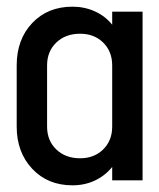

<svg xmlns="http://www.w3.org/2000/svg" viewBox="-20 -540 477 575"><path d="M316 -505H407V0H316V-40Q295 -14 264.5 0.5Q234 15 197 15Q123 15 76.5 -34.5Q30 -84 30 -161V-344Q30 -422 76.5 -471Q123 -520 197 -520Q233 -520 264 -506Q295 -492 316 -466ZM316 -161V-344Q316 -386 289 -412.5Q262 -439 220 -439Q176 -439 148.5 -412.5Q121 -386 121 -344V-161Q121 -119 148.5 -92.5Q176 -66 220 -66Q262 -66 289 -92.5Q316 -119 316 -161Z"/></svg>

Font: Akshar
Style: Regular
Weight: 400
Designer: Tall Chai
Foundry: Tall Chai
Version: Version 1.000